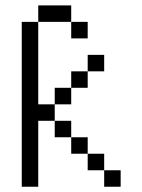

<svg xmlns="http://www.w3.org/2000/svg" viewBox="-20 -708 540 728"><path d="M437.5 0V-62.5H375V0ZM375 -437.5V-500H312.5V-437.5H250V-375H187.5V-312.5H125V-625H62.5Q62.5 -625 62.5 0H125Q125 0 125 -250H187.5V-187.5H250V-125H312.5V-62.5H375V-125H312.5V-187.5H250V-250H187.5V-312.5H250V-375H312.5V-437.5ZM312.5 -562.5V-625H250V-562.5ZM125 -625H250V-687.5H125Z"/></svg>

Font: BFUnifontExMono
Style: Regular
Weight: 500
Version: Version 15.0.06